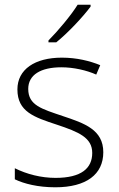

<svg xmlns="http://www.w3.org/2000/svg" viewBox="-20 -786 505 816"><path d="M365 -758V-766H310C283 -722 225 -653 186 -614V-606H219C270 -647 334 -716 365 -758ZM419 -139C419 -235 339 -262 246 -293C158 -323 100 -338 100 -408C100 -468 153 -500 241 -500C293 -500 349 -487 389 -469L406 -509C362 -527 306 -541 243 -541C128 -541 54 -491 54 -406C54 -311 125 -288 222 -256C315 -225 372 -201 372 -136C372 -71 326 -30 216 -30C154 -30 93 -46 43 -71V-24C82 -5 142 10 215 10C347 10 419 -45 419 -139Z"/></svg>

Font: Noto Sans Syriac Extralight
Style: Regular
Weight: 200
Designer: Patrick Giasson and the Monotype Design Team
Foundry: Monotype Imaging Inc.
Version: Version 3.000